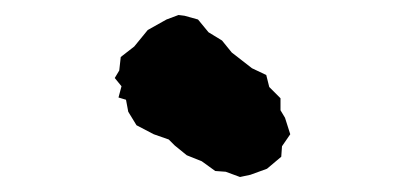

<svg xmlns="http://www.w3.org/2000/svg" viewBox="-20 -785 540 256"><path d="M300 -549 281 -556 267 -557 249 -570 229 -578 213 -591 205 -599 185 -606 162 -618 151 -636 148 -652 138 -655 142 -670 133 -681 139 -691 141 -709 159 -723 177 -745 202 -759 218 -765 226 -764 244 -759 258 -742 276 -731 289 -715 316 -694 335 -685 339 -669 354 -654V-638L360 -628L367 -606L356 -590L355 -576L336 -560L314 -552Z"/></svg>

Font: Winky Rough
Style: Bold Italic
Weight: 700
Italic angle: -8.97852°
Designer: Simon Atzbach
Foundry: typofactur
Version: Version 1.206; ttfautohint (v1.8.4.7-5d5b)